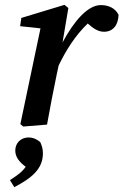

<svg xmlns="http://www.w3.org/2000/svg" viewBox="-20 -514 509 792"><path d="M64 -2 76 8 174 0C187 -72 200 -141 215 -212L222 -244C253 -308 290 -367 342 -417C365 -396 386 -383 409 -383C448 -383 468 -413 469 -453C456 -480 428 -493 396 -493C340 -493 283 -423 238 -339L262 -481L246 -494L68 -440L63 -406L147 -397ZM39 258C110 221 157 183 157 119C157 102 154 90 146 72C129 58 114 53 98 53C67 53 43 75 43 107C43 133 59 154 86 174C70 197 50 210 21 229Z"/></svg>

Font: Source Serif Pro Semibold
Style: Italic
Weight: 600
Italic angle: -12°
Designer: Frank Grießhammer
Foundry: Adobe Systems Incorporated
Version: Version 3.001;hotconv 1.0.111;makeotfexe 2.5.65597